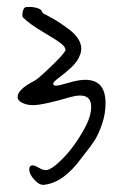

<svg xmlns="http://www.w3.org/2000/svg" viewBox="-20 -595 356 548"><path d="M140.6 -350.6Q131.8 -350.6 131.8 -355.5Q131.8 -361.3 147.9 -373Q164.1 -384.8 183.1 -402.3Q202.1 -419.9 208 -437.5Q211.9 -446.3 211.9 -456.1Q211.9 -470.7 202.6 -484.9Q193.4 -499 176.3 -511.7Q159.2 -524.4 147.9 -531.7Q136.7 -539.1 120.1 -547.9Q112.3 -551.8 109.4 -553.7Q107.4 -553.7 104.5 -556.2Q101.6 -558.6 100.6 -559.6Q99.6 -567.4 88.4 -571.3Q77.1 -575.2 64.5 -575.2Q56.6 -575.2 51.8 -574.2Q43.9 -568.4 43.9 -550.8Q43.9 -547.9 44.9 -545.9Q65.4 -525.4 107.4 -501Q140.6 -481.4 153.8 -471.2Q167 -460.9 167 -452.1Q167 -450.2 165 -448.2Q159.2 -437.5 123.5 -403.3Q87.9 -369.1 78.1 -364.3Q30.3 -339.8 30.3 -318.4Q30.3 -307.6 43.9 -301.3Q57.6 -294.9 74.2 -294.9Q102.5 -294.9 182.6 -318.4Q197.3 -322.3 209 -322.3Q240.2 -322.3 240.2 -290Q240.2 -261.7 219.7 -225.6Q190.4 -172.9 156.2 -139.6Q126 -109.4 110.4 -109.4Q102.5 -109.4 90.8 -116.2Q79.1 -123 73.2 -123Q63.5 -123 63.5 -110.4Q63.5 -98.6 77.1 -83Q90.8 -67.4 103.5 -67.4Q107.4 -67.4 110.4 -68.4Q111.3 -68.4 111.3 -68.4Q162.1 -76.2 210 -140.6Q213.9 -145.5 219.7 -153.3Q239.3 -177.7 249.5 -193.4Q259.8 -209 270.5 -238.8Q281.2 -268.6 281.2 -300.8Q281.2 -367.2 223.6 -367.2Q204.1 -367.2 176.3 -358.9Q148.4 -350.6 140.6 -350.6Z"/></svg>

Font: 辰宇落雁體 Thin Monospaced
Style: Regular
Weight: 100
Designer: Written by Liu, Wei-Chen; Created by Wang, Li-Yu.
Version: Version 1.000